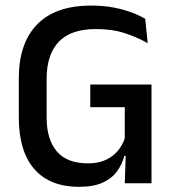

<svg xmlns="http://www.w3.org/2000/svg" viewBox="-20 -672 638 704"><path d="M270 13Q197 13 147.8 -16.8Q98.5 -46.5 73.8 -103.2Q49 -160 49 -240.5V-385Q49 -513.5 116.2 -582.5Q183.5 -651.5 314 -651.5Q359 -651.5 396 -644.5Q433 -637.5 462.2 -626.5Q491.5 -615.5 512.5 -603L521.5 -513.5Q486.5 -534 439.5 -549.8Q392.5 -565.5 332 -565.5Q240 -565.5 195.5 -518.8Q151 -472 151 -383V-241Q151 -160.5 188.5 -116.8Q226 -73 302.5 -73Q340 -73 367.2 -85.5Q394.5 -98 412 -119Q429.5 -140 437.5 -165V-314L452.5 -279H311V-362H535.5V-100L436 -100.5Q428 -70 409.2 -44Q390.5 -18 356.8 -2.5Q323 13 270 13ZM437.5 0 442 -132H535.5V0Z"/></svg>

Font: Anek Malayalam Medium Medium
Style: Regular
Weight: 500
Version: Version 1.003